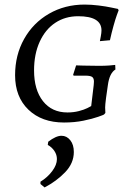

<svg xmlns="http://www.w3.org/2000/svg" viewBox="-20 -527 585 840"><path d="M484 -243 485 -223Q459 -207 452 -155Q448 -130 444 -99Q440 -68 440 -57L441 -33L435 -26Q435 -25 409.5 -16Q384 -7 345 1Q306 9 260 9Q163 9 104.5 -47Q46 -103 46 -198Q46 -286 85.5 -356.5Q125 -427 194.5 -467Q264 -507 350 -507Q379 -507 411.5 -503Q444 -499 467 -494Q490 -489 496 -488L499 -482Q497 -477 491 -460.5Q485 -444 476.5 -413.5Q468 -383 461 -351L417 -347Q418 -352 421 -368Q424 -384 424 -394Q424 -456 322 -456Q265 -456 221.5 -427Q178 -398 153.5 -344Q129 -290 129 -219Q129 -134 168 -84.5Q207 -35 275 -35Q302 -35 325 -41Q348 -47 362 -54Q376 -61 379 -63L390 -155Q391 -161 391 -170Q391 -185 383 -190.5Q375 -196 354 -196H302L300 -200L313 -241Q314 -241 344.5 -240Q375 -239 414 -239Q439 -239 458.5 -240.5Q478 -242 484 -243ZM249 67Q272 67 287.5 86.5Q303 106 303 138Q303 187 265 226.5Q227 266 175 293L157 278V268Q188 249 208.5 221.5Q229 194 229 169Q229 150 218 133.5Q207 117 189 107L191 93Q225 67 249 67Z"/></svg>

Font: Alegreya SC
Style: Italic
Weight: 400
Italic angle: -7°
Designer: Juan Pablo del Peral
Foundry: Huerta Tipografica
Version: Version 2.007; ttfautohint (v1.6)